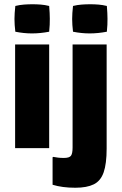

<svg xmlns="http://www.w3.org/2000/svg" viewBox="-20 -705 573 902"><path d="M211 -677Q214 -641 214 -617Q214 -603 213.5 -588.5Q213 -574 211 -556Q190 -552 170 -550Q150 -548 130 -548Q111 -548 91.5 -550Q72 -552 52 -556Q50 -573 49 -587.5Q48 -602 48 -616Q48 -629 49 -644Q50 -659 52 -677Q72 -682 92.5 -683.5Q113 -685 133 -685Q152 -685 171.5 -683.5Q191 -682 211 -677ZM211 -9H51V-496H211ZM482 -677Q485 -641 485 -617Q485 -603 484.5 -588.5Q484 -574 482 -556Q461 -552 441 -550Q421 -548 401 -548Q382 -548 362.5 -550Q343 -552 323 -556Q321 -573 320 -587.5Q319 -602 319 -616Q319 -629 320 -644Q321 -659 323 -677Q343 -682 363.5 -683.5Q384 -685 404 -685Q423 -685 442.5 -683.5Q462 -682 482 -677ZM481 -7Q481 64 467 104.5Q453 145 420.5 161Q388 177 334 177Q303 177 276.5 173.5Q250 170 227 163V34L230 32Q241 34 252.5 35.5Q264 37 280 37Q306 37 313.5 26.5Q321 16 321 -12V-496H481Z"/></svg>

Font: Bakbak One
Style: Regular
Weight: 400
Designer: Saumya Kishore and Sanchit Sawaria
Foundry: A Good Feeling
Version: Version 1.003; ttfautohint (v1.8.3)